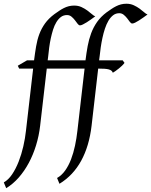

<svg xmlns="http://www.w3.org/2000/svg" viewBox="-69 -762 803 1019"><path d="M591.8 -428.2Q586.9 -421.4 578.6 -413.3Q570.3 -405.3 561 -397.9Q551.8 -390.6 543.2 -384.5Q534.7 -378.4 529.8 -376Q527.3 -382.8 522.2 -387Q517.1 -391.1 508.3 -393.6Q499.5 -396 486.3 -397Q473.1 -397.9 455.1 -397.9H452.1L417 -94.2Q404.3 13.7 361.8 91.3Q319.3 168.9 246.6 213.4L233.9 182.6Q258.3 168.9 276.6 143.3Q294.9 117.7 307.9 84Q320.8 50.3 329.1 11.2Q337.4 -27.8 341.8 -67.9L379.9 -397.9H179.2L144 -94.2Q137.7 -40.5 122.3 9.5Q106.9 59.6 83.7 102.8Q60.5 146 30.3 180.4Q0 214.8 -36.1 236.8L-48.8 206.1Q-24.4 192.4 -4.6 163.1Q15.1 133.8 30 95.7Q44.9 57.6 54.7 14.9Q64.5 -27.8 68.8 -67.9L106.9 -397.9H32.7L25.4 -413.1L74.7 -441.9H111.8Q116.7 -481 122.6 -515.6Q128.4 -550.3 139.6 -580.6Q150.9 -610.8 169.9 -637.5Q189 -664.1 219.7 -687Q232.9 -696.3 245.1 -704.6Q257.3 -712.9 270 -719.2Q282.7 -725.6 296.1 -729Q309.6 -732.4 324.7 -732.4Q346.2 -732.4 363.5 -724.4Q380.9 -716.3 394.5 -706.3Q408.2 -696.3 418.7 -687Q429.2 -677.7 436.5 -675.3Q426.3 -668 414.6 -659.4Q402.8 -650.9 391.6 -643.8Q380.4 -636.7 370.8 -632.1Q361.3 -627.4 355.5 -627.4Q349.1 -627.4 342.8 -636Q336.4 -644.5 328.6 -654.8Q320.8 -665 310.5 -673.6Q300.3 -682.1 286.6 -682.1Q268.1 -682.1 254.4 -671.9Q240.7 -661.6 230.2 -644.3Q219.7 -627 212.6 -604.5Q205.6 -582 200.4 -557.9Q195.3 -533.7 192.1 -509.5Q189 -485.4 187 -464.8L184.1 -441.9H384.8Q389.6 -481 396.2 -517.1Q402.8 -553.2 414.8 -585.4Q426.8 -617.7 446.5 -645.8Q466.3 -673.8 497.1 -696.8Q510.3 -706.1 522.5 -714.4Q534.7 -722.7 547.4 -729Q560.1 -735.4 573.5 -738.8Q586.9 -742.2 602.1 -742.2Q623.5 -742.2 640.9 -734.1Q658.2 -726.1 671.9 -716.1Q685.5 -706.1 696 -696.8Q706.5 -687.5 713.9 -685.1Q703.6 -677.7 691.9 -669.2Q680.2 -660.6 668.9 -653.6Q657.7 -646.5 648.2 -641.8Q638.7 -637.2 632.8 -637.2Q626.5 -637.2 620.1 -645.8Q613.8 -654.3 606 -664.6Q598.1 -674.8 587.9 -683.3Q577.6 -691.9 564 -691.9Q545.4 -691.9 531.2 -680.9Q517.1 -669.9 506.3 -651.6Q495.6 -633.3 487.8 -609.6Q480 -585.9 474.6 -560.5Q469.2 -535.2 465.6 -510.3Q461.9 -485.4 460 -464.8L457 -441.9H582Z"/></svg>

Font: Gentium Plus Phon
Style: Italic
Weight: 400
Italic angle: -8°
Designer: J. Victor Gaultney, Annie Olsen, Iska Routamaa, Becca Hirsbrunner
Foundry: SIL International
Version: Version 5.000